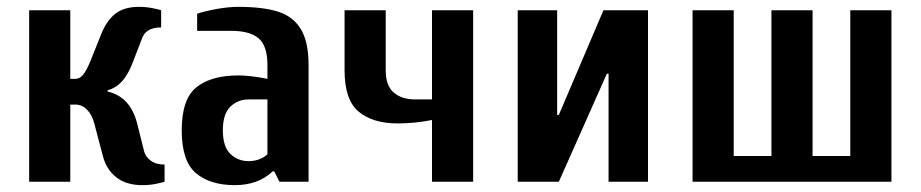

<svg xmlns="http://www.w3.org/2000/svg" viewBox="-20 -530 2685 560"><path d="M280 -75 255 -170Q248 -196 233.5 -210.5Q219 -225 200 -225H185V0H65V-500H185V-300H200Q212 -300 222 -311.5Q232 -323 245 -355L275 -430Q291 -470 316.5 -490Q342 -510 385 -510Q407 -510 426 -506Q445 -502 450 -500V-450Q407 -450 395 -420L370 -355Q355 -314 336.5 -293.5Q318 -273 294 -267V-263Q360 -248 380 -170L400 -90Q404 -73 419.5 -61.5Q435 -50 460 -50V0Q455 2 436 6Q417 10 395 10Q348 10 319 -13Q290 -36 280 -75Z M510 -150Q510 -241 553 -275.5Q596 -310 675 -310Q710 -310 760 -300V-340Q760 -397 734 -418.5Q708 -440 655 -440H555V-490Q579 -498 613 -504Q647 -510 675 -510Q747 -510 791 -496Q835 -482 857.5 -445Q880 -408 880 -340V0H795L780 -30H775Q733 10 665 10Q593 10 551.5 -25Q510 -60 510 -150ZM760 -80V-240H705Q674 -240 652 -219Q630 -198 630 -150Q630 -102 652 -81Q674 -60 705 -60Q723 -60 737.5 -66Q752 -72 760 -80Z M1240 -180Q1190 -170 1140 -170Q1068 -170 1026.5 -204Q985 -238 985 -325V-500H1105V-325Q1105 -280 1128.5 -260Q1152 -240 1190 -240H1240V-500H1360V0H1240Z M1490 0V-500H1605V-195H1610L1740 -500H1870V0H1755V-315H1750L1610 0Z M2000 0V-500H2120V-75H2230V-500H2350V-75H2460V-500H2580V0Z"/></svg>

Font: Cuprum
Style: Bold
Weight: 700
Designer: Jovanny Lemonad
Foundry: Jovanny Lemonad
Version: Version 2.000